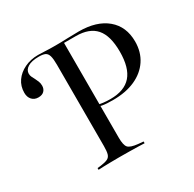

<svg xmlns="http://www.w3.org/2000/svg" viewBox="-130 -708 852 845"><g transform="rotate(-30 295.5 -285.5)"><path d="M212.9 -201.6V-492.7Q212.9 -521.8 208.5 -537.1Q204 -552.4 193.1 -557.7Q182.3 -562.9 161.3 -562.9Q124.2 -562.9 104.8 -550.8Q85.5 -538.7 85.5 -519.4Q85.5 -510.5 89.5 -502.4Q93.5 -494.4 98 -485.9Q102.4 -477.4 106.5 -467.3Q110.5 -457.3 110.5 -445.2Q110.5 -429 100.4 -418.5Q90.3 -408.1 71 -408.1Q50.8 -408.1 38.7 -421.4Q26.6 -434.7 26.6 -456.5Q26.6 -490.3 44.4 -515.7Q62.1 -541.1 93.1 -556Q124.2 -571 162.1 -571Q176.6 -571 197.2 -569.8Q217.7 -568.5 250 -568.5H249.2Q279 -568.5 308.9 -569.8Q338.7 -571 368.5 -571Q459.7 -571 510.9 -527.8Q562.1 -484.7 562.1 -408.9Q562.1 -355.6 535.9 -316.1Q509.7 -276.6 462.1 -255.2Q414.5 -233.9 350 -233.9Q333.9 -233.9 320.2 -234.7Q306.5 -235.5 295.2 -237.5Q283.9 -239.5 272.6 -242.7V-250.8Q288.7 -247.6 305.2 -245.6Q321.8 -243.5 341.9 -243.5Q412.9 -243.5 447.2 -282.7Q481.5 -321.8 481.5 -404Q481.5 -484.7 448.8 -522.2Q416.1 -559.7 347.6 -559.7H287.9V-201.6ZM241.9 -2.4Q220.2 -2.4 200.8 -2Q181.5 -1.6 166.1 -1.2Q150.8 -0.8 140.3 0V-8.9L156.5 -10.5Q180.6 -13.7 192.7 -19.4Q204.8 -25 208.9 -38.7Q212.9 -52.4 212.9 -78.2V-201.6H287.9V-78.2Q287.9 -40.3 298.8 -27.8Q309.7 -15.3 347.6 -11.3L374.2 -8.9V0Q361.3 -0.8 342.7 -1.2Q324.2 -1.6 301.6 -2Q279 -2.4 254.8 -2.4H250.8Z"/></g></svg>

Font: Playfair 144pt SemiCondensed Light
Style: Regular
Weight: 300
Width: 4
Designer: Claus Eggers Sørensen
Foundry: Claus Eggers Sørensen
Version: Version 2.203